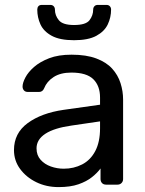

<svg xmlns="http://www.w3.org/2000/svg" viewBox="-20 -753 592 783"><path d="M219 10Q169 10 128 -10Q87 -30 62 -64Q37 -98 37 -141Q37 -210 93 -251Q149 -292 239 -305L388 -326V-355Q388 -403 360.5 -430Q333 -457 271 -457Q227 -457 199 -439Q171 -421 160 -393Q154 -378 139 -378H94Q83 -378 77.5 -384.5Q72 -391 72 -400Q72 -415 83.5 -437Q95 -459 119 -480Q143 -501 180.5 -515.5Q218 -530 272 -530Q332 -530 373 -514.5Q414 -499 437.5 -473Q461 -447 471.5 -414Q482 -381 482 -347V-23Q482 -13 475.5 -6.5Q469 0 459 0H413Q402 0 396 -6.5Q390 -13 390 -23V-66Q377 -48 355 -30.5Q333 -13 300 -1.5Q267 10 219 10ZM240 -65Q281 -65 315 -82.5Q349 -100 368.5 -137Q388 -174 388 -230V-258L272 -241Q201 -231 165 -207.5Q129 -184 129 -148Q129 -120 145.5 -101.5Q162 -83 187.5 -74Q213 -65 240 -65ZM282 -589Q224 -589 191 -607Q158 -625 145 -653.5Q132 -682 132 -714Q132 -722 136.5 -727.5Q141 -733 151 -733H185Q194 -733 199 -727.5Q204 -722 204 -714Q204 -690 220 -670.5Q236 -651 282 -651Q330 -651 345 -670.5Q360 -690 360 -714Q360 -722 365 -727.5Q370 -733 379 -733H414Q423 -733 428 -727.5Q433 -722 433 -714Q433 -682 419.5 -653.5Q406 -625 373 -607Q340 -589 282 -589Z"/></svg>

Font: RubikRegular
Style: Regular
Weight: 400
Designer: Hubert and Fischer
Foundry: Hubert and Fischer
Version: Version 2.300;gftools[0.9.30]